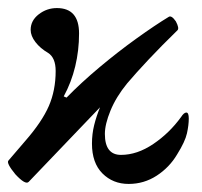

<svg xmlns="http://www.w3.org/2000/svg" viewBox="-35 -445 500 476"><path d="M284 11Q245 11 219 -15Q193 -41 193 -89Q193 -113 198.5 -135Q204 -157 213 -179L36 6Q28 14 3 -13Q-20 -41 -14 -47L28 -96Q69 -143 86 -182Q103 -221 103 -269Q103 -302 84 -314Q65 -325 53 -340.5Q41 -356 41 -371Q41 -394 61 -409.5Q81 -425 106 -425Q161 -425 161 -362Q161 -320 151.5 -280.5Q142 -241 123 -206L130 -203Q166 -240 212 -278.5Q258 -317 304 -350Q350 -383 383 -403Q390 -408 401 -392Q410 -375 405 -370Q365 -331 333.5 -297.5Q302 -264 280 -238Q253 -205 239 -171Q225 -137 225 -113Q225 -61 265 -61Q305 -61 345 -88Q385 -115 414 -155Q421 -166 427 -166Q433 -166 433 -151Q433 -135 428.5 -114.5Q424 -94 404 -62Q385 -30 353.5 -9.5Q322 11 284 11Z"/></svg>

Font: Junicode Two Beta Condensed Medium
Style: Regular
Weight: 500
Width: 3
Designer: Peter S. Baker
Foundry: Briery Creek Software
Version: Version 1.053; ttfautohint (v1.8.4)